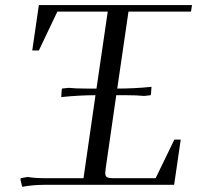

<svg xmlns="http://www.w3.org/2000/svg" viewBox="-20 -722 778 750"><path d="M60.1 -19 61 -25.9 87.9 -30.8Q114.7 -25.9 158.2 -25.9H306.2L353 -350.1Q290.5 -350.1 219.2 -342.8L221.2 -371.1L222.2 -376L248 -378.9Q274.9 -376 318.8 -376H356.9L400.9 -676.8H204.1L131.8 -524.9H106L131.8 -702.1H730L726.1 -676.8H481.9L438 -376Q504.9 -376 571.8 -382.8L569.8 -355L568.8 -350.1L543 -347.2Q516.1 -350.1 472.2 -350.1H434.1L393.1 -65.9Q391.1 -52.2 391.1 -46.9Q391.1 -34.2 397.7 -30Q404.3 -25.9 422.9 -25.9H587.9L661.1 -176.8H686L660.2 0H152.8Q107.9 0 66.9 7.8Z"/></svg>

Font: Dihjauti S
Style: Italic
Weight: 400
Italic angle: -9°
Designer: T. Christopher White
Version: Version 3.0.0